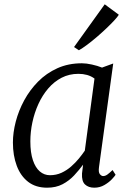

<svg xmlns="http://www.w3.org/2000/svg" viewBox="-20 -862 608 892"><path d="M440 -86Q436.5 -61.5 444 -52.8Q451.5 -44 459 -44Q469 -44 479 -51.2Q489 -58.5 503 -72L517 -50Q513.5 -44 500 -29.5Q486.5 -15 465.2 -2.5Q444 10 418 10Q391 10 375 -5Q359 -20 361 -56L366 -97Q347.5 -72 324.5 -47.2Q301.5 -22.5 270.8 -6.2Q240 10 199 10Q146 10 110.8 -17.2Q75.5 -44.5 57.8 -92Q40 -139.5 40 -200Q40 -246 53.2 -297Q66.5 -348 92.5 -396Q118.5 -444 157 -483Q195.5 -522 246.5 -545Q297.5 -568 360.5 -568Q381 -568 407 -562.2Q433 -556.5 454 -548L506 -567ZM419 -497Q403.5 -508.5 384.5 -513.8Q365.5 -519 344.5 -519Q301.5 -519 266.2 -500.8Q231 -482.5 204 -451Q177 -419.5 158.5 -379Q140 -338.5 130.5 -293.8Q121 -249 121 -205Q121 -153 132.8 -118Q144.5 -83 165 -65.5Q185.5 -48 212 -48Q241 -48 265.5 -59.2Q290 -70.5 310.2 -88.2Q330.5 -106 346.5 -125.5Q362.5 -145 374 -162ZM324 -643.5 466.5 -842 532 -793.5Q526.5 -784 511.2 -767.5Q496 -751 475 -731Q454 -711 430.8 -691Q407.5 -671 385.5 -654.5Q363.5 -638 346.5 -628.5Z"/></svg>

Font: Merriweather Light
Style: Italic
Weight: 300
Italic angle: -7.8°
Designer: Eben Sorkin
Foundry: Eben Sorkin
Version: Version 2.101